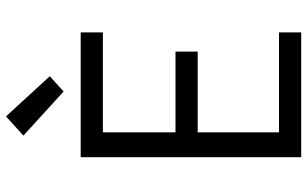

<svg xmlns="http://www.w3.org/2000/svg" viewBox="-212 -812 1024 640"><g transform="rotate(-90 300.0 -492.0)"><path d="M96 0V-735H512V-661H179V-419H448V-345H179V-74H512V0ZM315 -792 168 -926 232 -984 366 -838Z"/></g></svg>

Font: Zed Mono Extended
Style: Regular
Weight: 400
Width: 7
Monospace: yes
Designer: Belleve Invis
Foundry: Belleve Invis
Version: Version 1.0.0; ttfautohint (v1.8.4)